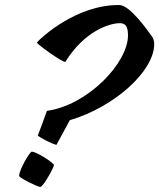

<svg xmlns="http://www.w3.org/2000/svg" viewBox="-20 -718 632 762"><path d="M584 -572C563 -602 494 -698 454 -698C285 -700 144 -570 126 -549C134 -537 226 -472 239 -472C317 -598 418 -626 455 -626C475 -626 488 -617 488 -578C488 -467 327 -300 166 -278C155 -246 140 -206 130 -180C143 -169 184 -148 204 -143C204 -143 228 -187 257 -241C431 -292 592 -434 592 -543C592 -552 590 -563 584 -572ZM194 -63C194 -71 126 -116 106 -116C98 -116 56 -44 56 -20C56 -12 130 24 140 24C151 24 194 -53 194 -63Z"/></svg>

Font: Yesteryear
Style: Regular
Weight: 400
Designer: Astigmatic (AOETI)
Foundry: Astigmatic (AOETI)
Version: Version 1.000